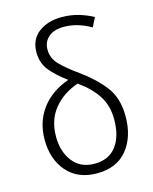

<svg xmlns="http://www.w3.org/2000/svg" viewBox="-116 -840 739 927"><g transform="rotate(-15 253.5 -376.5)"><path d="M281 -763Q212 -763 166.5 -728.5Q121 -694 121 -630Q121 -576 151.5 -538.5Q182 -501 235 -462Q147 -431 98.5 -366Q50 -301 50 -212Q50 -114 104 -52Q158 10 254 10Q352 10 404.5 -54Q457 -118 457 -221Q457 -312 412.5 -370Q368 -428 296 -480Q238 -521 207 -553.5Q176 -586 176 -629Q176 -667 203 -691Q230 -715 280 -715Q348 -715 415 -676L438 -722Q405 -740 366 -751.5Q327 -763 281 -763ZM274 -433Q336 -389 368 -339Q400 -289 400 -221Q400 -136 362.5 -87Q325 -38 254 -38Q184 -38 145.5 -87.5Q107 -137 107 -212Q107 -295 152.5 -351Q198 -407 274 -433Z"/></g></svg>

Font: Noto Sans UI SemiCondensed Light
Style: Regular
Weight: 300
Width: 4
Designer: Monotype Design Team
Foundry: Monotype Imaging Inc.
Version: Version 1.901